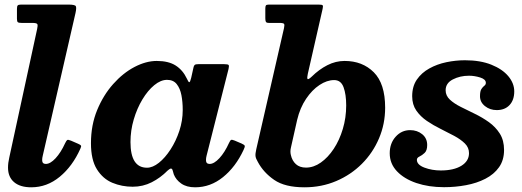

<svg xmlns="http://www.w3.org/2000/svg" viewBox="-20 -800 2280 838"><path d="M309.5 -743 166.5 -120Q164 -110.5 164 -101Q164 -84.5 180 -84.5Q199.5 -84.5 222.5 -109.2Q245.5 -134 264 -174.5Q269.5 -186 273.2 -188.8Q277 -191.5 290 -186L321 -172.5Q331.5 -168 333.5 -164.5Q335.5 -161 330.5 -150.5Q296.5 -74.5 240.8 -28.5Q185 17.5 116.5 17.5Q68 17.5 41.5 -5Q15 -27.5 15 -68.5Q15 -89 20.5 -112.5L142 -673Q145.5 -688.5 143.2 -694.2Q141 -700 120.5 -700H74Q62 -700 58 -703Q54 -706 54 -717.5V-761Q54 -772.5 57.2 -776.2Q60.5 -780 72 -780H278Q307.5 -780 311 -772.8Q314.5 -765.5 309.5 -743Z M1043 -145.5Q1008.5 -71.5 953.5 -27Q898.5 17.5 831.5 17.5Q794.5 17.5 771.2 1.2Q748 -15 738.5 -39Q736.5 -47 735 -51.5Q733.5 -56 732.5 -59.5Q729 -65.5 724.5 -64.2Q720 -63 711 -55Q680.5 -24 642.2 -4.5Q604 15 559 15Q512 15 470.5 -2.2Q429 -19.5 403 -61Q377 -102.5 377 -175Q377 -254 404 -319.5Q431 -385 474 -433.2Q517 -481.5 567.2 -507.8Q617.5 -534 664 -534Q715.5 -534 746.8 -514Q778 -494 795.5 -457Q802.5 -441 806.2 -441.2Q810 -441.5 814.5 -460.5L824.5 -505.5Q826 -513.5 830 -516.8Q834 -520 846 -520H958Q975.5 -520 978 -516Q980.5 -512 977.5 -499L881.5 -120Q879 -110.5 879 -101Q879 -84.5 895 -84.5Q914.5 -84.5 937.8 -109.8Q961 -135 979.5 -176Q985 -188 989 -189.5Q993 -191 1004 -186.5L1034.5 -173.5Q1047 -168 1048.2 -163.5Q1049.5 -159 1043 -145.5ZM777.5 -320Q777.5 -355 771.8 -384.8Q766 -414.5 751.2 -433Q736.5 -451.5 709 -451.5Q681.5 -451.5 653.2 -428.2Q625 -405 601.5 -366Q578 -327 563.8 -278.8Q549.5 -230.5 549.5 -180Q549.5 -68 621.5 -68Q646.5 -68 673.5 -89.5Q700.5 -111 724.2 -147.5Q748 -184 762.8 -228.8Q777.5 -273.5 777.5 -320Z M1098.5 -148.5 1219.5 -677Q1222.5 -691 1220 -695.5Q1217.5 -700 1198.5 -700H1154Q1143 -700 1140.5 -704.8Q1138 -709.5 1138 -720.5V-762Q1138 -772.5 1140.5 -776.2Q1143 -780 1154 -780H1370Q1385.5 -780 1388.2 -776.8Q1391 -773.5 1388 -761L1323.5 -478Q1319.5 -460 1322.2 -455.5Q1325 -451 1340.5 -465.5Q1372.5 -497 1408.8 -515.5Q1445 -534 1484 -534Q1562 -534 1611.5 -484.5Q1661 -435 1661 -330Q1661 -259 1634.2 -196Q1607.5 -133 1559.5 -85Q1511.5 -37 1447.5 -9.8Q1383.5 17.5 1309 17.5Q1223.5 17.5 1176.8 -14.8Q1130 -47 1105.5 -93Q1096.5 -108 1095.2 -118.5Q1094 -129 1098.5 -148.5ZM1249.5 -123.5Q1255 -98.5 1271.5 -83.5Q1288 -68.5 1315.5 -68.5Q1349 -68.5 1380.2 -90.5Q1411.5 -112.5 1436.5 -150.2Q1461.5 -188 1476.2 -237Q1491 -286 1491 -340Q1491 -388 1479.5 -419.2Q1468 -450.5 1438.5 -450.5Q1407 -450.5 1374.5 -429Q1342 -407.5 1315.8 -368.5Q1289.5 -329.5 1277 -277L1250 -157Q1245.5 -139 1249.5 -123.5Z M2027 -131.5Q2027 -156 2009 -173.8Q1991 -191.5 1962.8 -206.8Q1934.5 -222 1903 -237.5Q1871.5 -253 1843.2 -272.2Q1815 -291.5 1797 -317.5Q1779 -343.5 1779 -380Q1779 -423 1799.5 -452.8Q1820 -482.5 1853.8 -501.2Q1887.5 -520 1928.2 -528.5Q1969 -537 2009.5 -537Q2076 -537 2124.2 -517.8Q2172.5 -498.5 2198.5 -467.5Q2224.5 -436.5 2224.5 -401Q2224.5 -363.5 2204 -341.5Q2183.5 -319.5 2148 -319.5Q2118.5 -319.5 2096.8 -336.8Q2075 -354 2075 -380Q2075 -402 2081.2 -411.5Q2087.5 -421 2094 -425.8Q2100.5 -430.5 2100.5 -438.5Q2100.5 -454 2075.8 -461.8Q2051 -469.5 2027 -469.5Q1987.5 -469.5 1956.2 -453.2Q1925 -437 1925 -406Q1925 -382.5 1943.5 -365.2Q1962 -348 1991 -333.5Q2020 -319 2052.5 -303.2Q2085 -287.5 2114 -266.8Q2143 -246 2161.5 -216.8Q2180 -187.5 2180 -145.5Q2180 -101 2158 -70Q2136 -39 2098.5 -19.8Q2061 -0.5 2014.2 8.2Q1967.5 17 1918 17Q1851 17 1797.2 -1.2Q1743.5 -19.5 1712.2 -52.8Q1681 -86 1681 -131Q1681 -174.5 1706.8 -203.2Q1732.5 -232 1770 -232Q1801 -232 1822.8 -214.2Q1844.5 -196.5 1844.5 -167Q1844.5 -143 1833.2 -132.5Q1822 -122 1810.8 -116.8Q1799.5 -111.5 1799.5 -102.5Q1799.5 -81 1832.2 -68.5Q1865 -56 1904 -56Q1960.5 -56 1993.8 -76.5Q2027 -97 2027 -131.5Z"/></svg>

Font: Besley*
Style: Bold Italic
Weight: 700
Italic angle: -13°
Designer: Owen Earl
Foundry: indestructible type*
Version: Version 2.000; ttfautohint (v1.8.3)